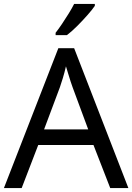

<svg xmlns="http://www.w3.org/2000/svg" viewBox="-20 -964 679 984"><path d="M545 0 459 -221H176L91 0H0L279 -717H360L638 0ZM352 -517Q349 -525 342 -546Q335 -567 328.5 -589.5Q322 -612 318 -624Q311 -593 302 -563.5Q293 -534 287 -517L206 -301H432ZM466 -934Q454 -916 429 -887.5Q404 -859 375.5 -830.5Q347 -802 323 -784H265V-796Q280 -815 297.5 -841Q315 -867 332 -894.5Q349 -922 360 -944H466Z"/></svg>

Font: Noto Sans Kharoshthi
Style: Regular
Weight: 400
Designer: Monotype Design Team
Foundry: Monotype Imaging Inc.
Version: Version 2.004; ttfautohint (v1.8.4.7-5d5b)